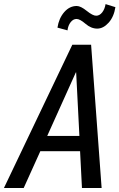

<svg xmlns="http://www.w3.org/2000/svg" viewBox="-44 -933 593 953"><path d="M190.4 -258.3H350.1L334 -573.7H332.5ZM353.5 -182.6H156.2L73.7 0H-24.4L314.9 -710.9H408.2L460.4 0H362.8ZM291 -782.2 241.2 -795.9Q248.5 -842.8 274.9 -873Q301.3 -903.3 336.9 -903.3Q356.4 -903.3 386.7 -878.9Q417 -854.5 433.6 -855Q450.2 -855 463.4 -871.6Q476.1 -888.2 480 -912.6L528.8 -897.5Q521.5 -849.6 495.1 -820.3Q468.8 -791 438.5 -791Q408.2 -791 380.4 -814.9Q352.5 -838.9 335.9 -838.9Q319.3 -838.9 306.6 -822.8Q293.9 -806.6 291 -782.2Z"/></svg>

Font: RobotoCondensed-Italic
Style: Italic
Weight: 400
Designer: Google
Version: Version 1.200311; 2013